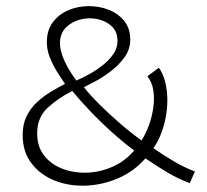

<svg xmlns="http://www.w3.org/2000/svg" viewBox="-20 -591 670 621"><path d="M593.7 1.3Q556 -13 523.9 -31.9Q491.8 -50.8 450.3 -78.7Q412.7 -36 361.7 -14.2Q310.7 7.5 256.8 9.4Q203 11.3 157 -6.9Q111 -25.2 82.2 -62.2Q53.3 -99.3 53.3 -154.5Q53.3 -189.5 66 -215.2Q78.7 -240.8 99.3 -260.2Q120 -279.5 143.9 -293.8Q167.8 -308.2 190.3 -319.8Q177 -339 163.5 -360.7Q150 -382.3 140.8 -406.2Q131.5 -430.2 131.5 -454.5Q131.5 -493.5 151 -519.2Q170.5 -545 201.1 -558Q231.7 -571 266.4 -571.2Q301.2 -571.3 331.8 -559.3Q362.3 -547.3 381.8 -523.2Q401.3 -499 401.3 -463Q401.3 -431 382.1 -404.8Q362.8 -378.7 336.4 -359Q310 -339.3 285.8 -326.7Q261.5 -314 251.5 -309Q269.8 -284.8 301.5 -253.5Q333.2 -222.2 369.2 -190.9Q405.3 -159.7 437.8 -136.8Q452 -159.2 462 -186.9Q472 -214.7 476 -243.9Q480 -273.2 475.8 -299.4Q471.7 -325.7 456.7 -344.3L493.8 -371.8Q505.5 -356.2 512.3 -332.9Q519.2 -309.7 520.8 -281.6Q522.5 -253.5 518 -223.3Q513.5 -193.2 503.2 -164.4Q493 -135.7 476.2 -111.5Q514 -85.8 543.9 -68.2Q573.8 -50.7 610.5 -36.2ZM414 -104.3Q379.3 -130 342.1 -163.4Q304.8 -196.8 271.2 -232.2Q237.7 -267.5 213.8 -296.7Q168.5 -274 134.3 -242.6Q100.2 -211.2 100.2 -159.8Q100.2 -116.3 123 -87.6Q145.8 -58.8 182.8 -44.9Q219.7 -31 262.2 -32.6Q304.8 -34.2 344.9 -52.1Q385 -70 414 -104.3ZM227 -330.5Q229 -331.5 243 -337.9Q257 -344.3 276.2 -355.3Q295.3 -366.3 314.5 -381.9Q333.7 -397.5 346.8 -416.3Q359.8 -435.2 360 -457Q360.5 -487.7 341.9 -505.5Q323.3 -523.3 295.4 -529.2Q267.5 -535 239.5 -527.8Q211.5 -520.7 192.7 -501.4Q173.8 -482.2 174 -449.8Q174.2 -426.5 188 -395.3Q201.8 -364.2 227 -330.5Z"/></svg>

Font: Darker Grotesque Light
Style: Regular
Weight: 300
Designer: Gabriel Lam
Foundry: TypeRant
Version: Version 1.000;gftools[0.9.28]